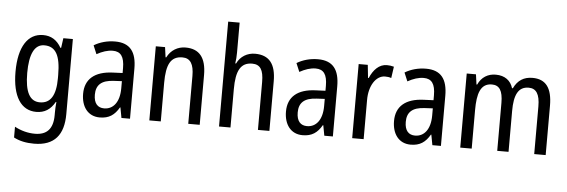

<svg xmlns="http://www.w3.org/2000/svg" viewBox="-58 -953 4094 1386"><g transform="rotate(5 1989.5 -260.0)"><path d="M222 -547C112 -547 46 -448 46 -266C46 -87 110 10 220 10C280 10 323 -17 355 -74H359C356 -48 355 -15 355 5V22C355 123 309 168 224 168C173 168 124 155 77 130V208C119 230 166 240 224 240C372 240 438 157 438 7V-537H369L359 -466H354C322 -522 279 -547 222 -547ZM237 -474C319 -474 355 -412 355 -269V-245C355 -121 317 -61 240 -61C167 -61 131 -126 131 -265C131 -401 166 -474 237 -474Z M744 -546C687 -546 634 -531 591 -505L617 -443C657 -465 695 -478 733 -478C790 -478 817 -443 817 -359V-324L747 -321C615 -316 546 -256 546 -150C546 -58 593 10 680 10C747 10 787 -18 820 -75H823L837 0H899V-363C899 -483 853 -546 744 -546ZM760 -262 817 -265V-213C817 -113 772 -58 706 -58C660 -58 631 -87 631 -151C631 -220 668 -258 760 -262Z M1254 -547C1198 -547 1148 -518 1121 -464H1116L1106 -537H1039V0H1122V-279C1122 -413 1153 -474 1238 -474C1296 -474 1321 -431 1321 -347V0H1404V-360C1404 -488 1353 -547 1254 -547Z M1627 -543V-760H1544V0H1627V-278C1627 -410 1659 -473 1743 -473C1802 -473 1826 -435 1826 -347V0H1909V-360C1909 -484 1861 -546 1758 -546C1702 -546 1652 -517 1627 -464H1621C1625 -487 1627 -515 1627 -543Z M2214 -546C2157 -546 2104 -531 2061 -505L2087 -443C2127 -465 2165 -478 2203 -478C2260 -478 2287 -443 2287 -359V-324L2217 -321C2085 -316 2016 -256 2016 -150C2016 -58 2063 10 2150 10C2217 10 2257 -18 2290 -75H2293L2307 0H2369V-363C2369 -483 2323 -546 2214 -546ZM2230 -262 2287 -265V-213C2287 -113 2242 -58 2176 -58C2130 -58 2101 -87 2101 -151C2101 -220 2138 -258 2230 -262Z M2713 -547C2657 -547 2616 -504 2590 -443H2585L2575 -537H2509V0H2592V-282C2591 -388 2642 -464 2707 -464C2723 -464 2739 -462 2752 -457L2764 -540C2747 -545 2729 -547 2713 -547Z M2997 -546C2940 -546 2887 -531 2844 -505L2870 -443C2910 -465 2948 -478 2986 -478C3043 -478 3070 -443 3070 -359V-324L3000 -321C2868 -316 2799 -256 2799 -150C2799 -58 2846 10 2933 10C3000 10 3040 -18 3073 -75H3076L3090 0H3152V-363C3152 -483 3106 -546 2997 -546ZM3013 -262 3070 -265V-213C3070 -113 3025 -58 2959 -58C2913 -58 2884 -87 2884 -151C2884 -220 2921 -258 3013 -262Z M3768 -547C3706 -547 3661 -519 3633 -460H3627C3611 -513 3569 -547 3502 -547C3445 -547 3399 -519 3374 -464H3369L3359 -537H3292V0H3375V-280C3375 -397 3397 -474 3480 -474C3534 -474 3560 -437 3560 -347V0H3642V-296C3642 -412 3671 -474 3747 -474C3801 -474 3828 -435 3828 -345V0H3911V-357C3911 -486 3865 -547 3768 -547Z"/></g></svg>

Font: Noto Sans Sinhala Condensed
Style: Regular
Weight: 400
Width: 3
Designer: Jelle Bosma - Monotype Design Team
Foundry: Monotype Imaging Inc.
Version: Version 2.006